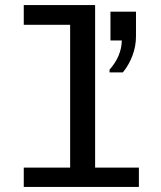

<svg xmlns="http://www.w3.org/2000/svg" viewBox="-20 -741 640 761"><path d="M258 0V-642.8H74.2V-721H357V0ZM74.2 0V-76.8H530.5V0ZM414.2 -454V-464.8Q437.8 -491.5 450 -520.5Q462.2 -549.5 462.8 -580.5H417.8V-694.8H519V-597.2Q519 -558 505.2 -521.1Q491.5 -484.2 467 -454Z"/></svg>

Font: Chivo Mono Medium
Style: Regular
Weight: 500
Monospace: yes
Designer: Hector Gatti
Foundry: Omnibus-Type
Version: Version 1.008